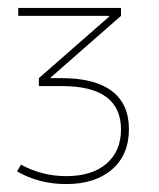

<svg xmlns="http://www.w3.org/2000/svg" viewBox="-20 -750 400 484"><path d="M147 -286Q78 -286 23 -318L33 -335Q58 -321 87 -313.5Q116 -306 147 -306Q212 -306 248.5 -337.5Q285 -369 285 -424Q285 -478 248 -505.5Q211 -533 136 -533H78V-553L255 -708V-710H26V-730H285V-710L107 -554V-553H136Q219 -553 262 -520.5Q305 -488 305 -424Q305 -360 262.5 -323Q220 -286 147 -286Z"/></svg>

Font: M PLUS 1 Thin
Style: Regular
Weight: 100
Designer: Coji Morishita
Foundry: UNDERFOREST DESIGN
Version: Version 1.001